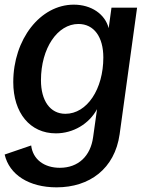

<svg xmlns="http://www.w3.org/2000/svg" viewBox="-29 -573 630 825"><path d="M214 232C356 232 464 152 485 4L560 -540H450L438 -452C422 -513 363 -553 288 -553C144 -553 28 -404 28 -220C28 -88 100 0 211 0C286 0 354 -41 388 -104L371 17C360 97 308 148 228 148C161 148 112 112 105 52L-9 91C11 178 96 232 214 232ZM252 -84C186 -84 147 -141 147 -228C147 -366 218 -470 308 -470C375 -470 415 -414 415 -326C415 -190 345 -84 252 -84Z"/></svg>

Font: Ronzino Medium
Style: Italic
Weight: 500
Italic angle: -7.99998°
Designer: Nunzio Mazzaferro
Foundry: Collletttivo
Version: Version 1.000;Glyphs 3.3 (3337)